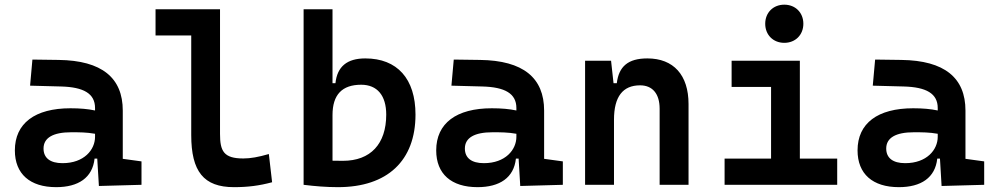

<svg xmlns="http://www.w3.org/2000/svg" viewBox="-20 -771 4142 801"><path d="M392.6 4.9 570.3 0V-97.7L492.2 -108.4V-309.6C492.2 -446.3 405.3 -518.6 224.6 -521L115.2 -522.5L105.5 -413.6L234.4 -410.2C328.6 -407.7 376.5 -380.9 376.5 -320.3V-310.1C346.7 -316.4 314.5 -319.3 273.9 -319.3C126 -319.3 42 -256.8 42 -143.6C42 -45.4 105 9.8 214.4 9.8C307.1 9.8 366.2 -29.8 374.5 -109.4H385.7ZM376.5 -212.9V-200.2C376.5 -146.5 331.1 -90.3 240.7 -90.3C189.5 -90.3 161.6 -111.8 161.6 -151.4C161.6 -196.3 201.7 -219.2 276.9 -219.2C311 -219.2 341.3 -219.2 376.5 -212.9Z M956.1 9.8C1013.7 9.8 1061 3.9 1115.2 -10.7L1101.6 -128.4C1057.6 -115.7 1025.4 -109.9 995.1 -109.9C913.1 -109.9 897.9 -140.6 897.9 -212.4V-732.4H628.9V-623H777.8V-207.5C777.8 -55.7 829.6 9.8 956.1 9.8Z M1390.1 9.8C1596.2 9.8 1713.4 -100.6 1713.4 -293C1713.4 -442.4 1637.2 -527.3 1503.9 -527.3C1427.7 -527.3 1386.7 -493.2 1379.4 -423.8H1367.2V-732.4H1246.6V0C1294.9 5.9 1341.3 9.8 1390.1 9.8ZM1367.2 -291C1367.2 -376 1407.2 -417.5 1486.8 -417.5C1553.7 -417.5 1591.3 -372.6 1591.3 -293C1591.3 -170.4 1525.9 -100.1 1410.6 -100.1C1396.5 -100.1 1381.8 -100.1 1367.2 -100.6Z M2150.4 4.9 2328.1 0V-97.7L2250 -108.4V-309.6C2250 -446.3 2163.1 -518.6 1982.4 -521L1873 -522.5L1863.3 -413.6L1992.2 -410.2C2086.4 -407.7 2134.3 -380.9 2134.3 -320.3V-310.1C2104.5 -316.4 2072.3 -319.3 2031.7 -319.3C1883.8 -319.3 1799.8 -256.8 1799.8 -143.6C1799.8 -45.4 1862.8 9.8 1972.2 9.8C2064.9 9.8 2124 -29.8 2132.3 -109.4H2143.6ZM2134.3 -212.9V-200.2C2134.3 -146.5 2088.9 -90.3 1998.5 -90.3C1947.3 -90.3 1919.4 -111.8 1919.4 -151.4C1919.4 -196.3 1959.5 -219.2 2034.7 -219.2C2068.8 -219.2 2099.1 -219.2 2134.3 -212.9Z M2731.9 0H2852.5V-336.9C2852.5 -458 2790 -527.3 2680.7 -527.3C2599.6 -527.3 2561.5 -493.2 2553.2 -423.8H2539.6L2529.3 -517.6H2420.9V0H2541.5V-271.5C2541.5 -367.7 2578.1 -415 2650.4 -415C2702.1 -415 2731.9 -379.9 2731.9 -317.4Z M3002.9 0H3472.7V-109.4H3316.9V-517.6H3032.2V-408.2H3196.8V-109.4H3002.9ZM3252 -592.3C3298.3 -592.3 3331.5 -625.5 3331.5 -671.9C3331.5 -718.3 3298.3 -751.5 3252 -751.5C3205.6 -751.5 3172.4 -718.3 3172.4 -671.9C3172.4 -625.5 3205.6 -592.3 3252 -592.3Z M3908.2 4.9 4085.9 0V-97.7L4007.8 -108.4V-309.6C4007.8 -446.3 3920.9 -518.6 3740.2 -521L3630.9 -522.5L3621.1 -413.6L3750 -410.2C3844.2 -407.7 3892.1 -380.9 3892.1 -320.3V-310.1C3862.3 -316.4 3830.1 -319.3 3789.6 -319.3C3641.6 -319.3 3557.6 -256.8 3557.6 -143.6C3557.6 -45.4 3620.6 9.8 3730 9.8C3822.8 9.8 3881.8 -29.8 3890.1 -109.4H3901.4ZM3892.1 -212.9V-200.2C3892.1 -146.5 3846.7 -90.3 3756.3 -90.3C3705.1 -90.3 3677.2 -111.8 3677.2 -151.4C3677.2 -196.3 3717.3 -219.2 3792.5 -219.2C3826.7 -219.2 3856.9 -219.2 3892.1 -212.9Z"/></svg>

Font: Cascadia Code NF SemiBold
Style: Regular
Weight: 600
Monospace: yes
Designer: Aaron Bell
Foundry: Saja Typeworks
Version: Version 2404.023